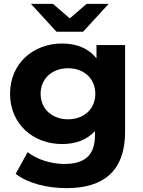

<svg xmlns="http://www.w3.org/2000/svg" viewBox="-20 -771 740 993"><path d="M410 -607 542 -751H428L341 -676L254 -751H140L272 -607ZM479 -538V-469C438 -521 376 -546 301 -546C152 -546 32 -443 32 -286C32 -129 152 -26 301 -26C371 -26 430 -48 471 -93V-70C471 27 423 77 313 77C244 77 169 53 123 16L61 128C124 177 223 202 325 202C519 202 627 110 627 -90V-538ZM332 -154C250 -154 190 -207 190 -286C190 -365 250 -418 332 -418C414 -418 473 -365 473 -286C473 -207 414 -154 332 -154Z"/></svg>

Font: AWKNG-Font
Style: Bold
Weight: 700
Designer: Awakening Church
Foundry: Awakening Church
Version: Version 1.700;PS 001.700;hotconv 1.0.88;makeotf.lib2.5.64775